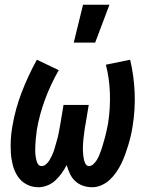

<svg xmlns="http://www.w3.org/2000/svg" viewBox="-20 -779 640 807"><path d="M141 8Q114 8 91 -4.5Q68 -17 54 -38.5Q40 -60 33.5 -86Q27 -112 25.5 -139Q24 -166 25.5 -193.5Q27 -221 32 -248Q44 -320 71 -390.5Q98 -461 135 -528L227 -484Q193 -425 169.5 -361.5Q146 -298 135 -234Q134 -225 133 -217Q132 -209 131 -200.5Q130 -192 129.5 -183.5Q129 -175 128.5 -166.5Q128 -158 128 -150Q128 -142 128.5 -133.5Q129 -125 130.5 -117Q132 -109 134 -101.5Q136 -94 141 -87.5Q146 -81 155 -81Q165 -81 173.5 -88.5Q182 -96 187.5 -105Q193 -114 197.5 -123.5Q202 -133 205.5 -142.5Q209 -152 211.5 -162Q214 -172 217 -181.5Q220 -191 222.5 -201Q225 -211 227 -221Q229 -231 230.5 -240.5Q232 -250 234 -260L247 -338H353L340 -260Q338 -250 336.5 -240.5Q335 -231 334 -221.5Q333 -212 331.5 -202Q330 -192 329.5 -182.5Q329 -173 328.5 -163.5Q328 -154 328.5 -144.5Q329 -135 330 -125.5Q331 -116 333 -107Q335 -98 340 -89.5Q345 -81 354 -81Q364 -81 372.5 -89Q381 -97 386.5 -106Q392 -115 396 -124Q400 -133 403.5 -143Q407 -153 410 -162.5Q413 -172 415.5 -181.5Q418 -191 421 -201Q424 -211 426 -220.5Q428 -230 430 -240Q432 -250 434 -259Q444 -323 442 -386Q440 -449 425 -507L527 -528Q543 -461 546 -389.5Q549 -318 537 -246Q534 -227 529.5 -207.5Q525 -188 519 -168.5Q513 -149 506 -129.5Q499 -110 490 -91.5Q481 -73 469 -55.5Q457 -38 441.5 -23.5Q426 -9 406.5 -0.5Q387 8 367 8Q347 8 328.5 1.5Q310 -5 296 -18Q282 -31 274 -48.5Q266 -66 260 -85Q251 -67 239 -50.5Q227 -34 212.5 -20.5Q198 -7 179 0.5Q160 8 141 8ZM290 -600 329 -759H440L380 -600Z"/></svg>

Font: Iosevka Extended Oblique
Style: Bold
Weight: 700
Width: 7
Italic angle: -9°
Monospace: yes
Designer: Belleve Invis
Foundry: Belleve Invis
Version: Version 32.5.0; ttfautohint (v1.8.4)